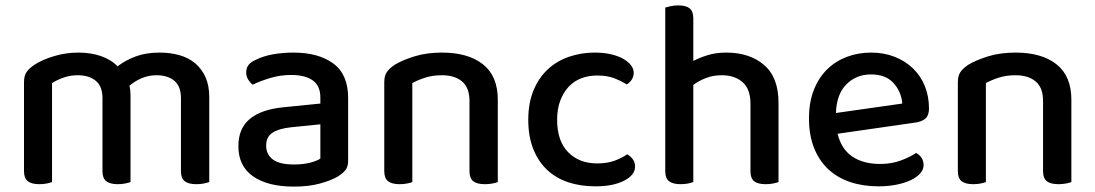

<svg xmlns="http://www.w3.org/2000/svg" viewBox="-20 -677 4062 712"><path d="M651 -313Q651 -357 626.5 -377.5Q602 -398 560 -398Q532 -398 506.5 -387.5Q481 -377 460 -359Q462 -351 463 -342Q464 -333 464 -324V-2Q457 1 444 3.5Q431 6 417 6Q388 6 374 -5Q360 -16 360 -42V-313Q360 -357 335 -377.5Q310 -398 268 -398Q240 -398 215 -389Q190 -380 173 -369V-2Q166 1 153.5 3.5Q141 6 126 6Q97 6 83 -5Q69 -16 69 -42V-372Q69 -395 78 -409Q87 -423 108 -437Q137 -456 181 -469Q225 -482 270 -482Q317 -482 354.5 -469Q392 -456 416 -431Q444 -453 482.5 -467.5Q521 -482 572 -482Q611 -482 645 -472.5Q679 -463 703.5 -442.5Q728 -422 742 -391Q756 -360 756 -317V-2Q748 1 735.5 3.5Q723 6 708 6Q679 6 665 -5Q651 -16 651 -42V-313Z M1070 -67Q1105 -67 1131 -74Q1157 -81 1168 -89V-216L1059 -205Q1013 -200 990 -184.5Q967 -169 967 -137Q967 -104 992 -85.5Q1017 -67 1070 -67ZM1068 -482Q1161 -482 1216 -441.5Q1271 -401 1271 -314V-81Q1271 -58 1260.5 -45.5Q1250 -33 1232 -22Q1206 -7 1165 4Q1124 15 1070 15Q973 15 918.5 -23Q864 -61 864 -135Q864 -201 906.5 -236Q949 -271 1029 -279L1168 -293V-315Q1168 -359 1139.5 -379Q1111 -399 1060 -399Q1020 -399 983 -388Q946 -377 917 -363Q907 -371 900 -382.5Q893 -394 893 -408Q893 -425 901.5 -436Q910 -447 928 -455Q956 -469 992 -475.5Q1028 -482 1068 -482Z M1721 -303Q1721 -352 1693.5 -375Q1666 -398 1619 -398Q1584 -398 1556.5 -389Q1529 -380 1509 -369V-2Q1502 1 1489.5 3.5Q1477 6 1462 6Q1433 6 1419 -5Q1405 -16 1405 -42V-372Q1405 -395 1414 -409Q1423 -423 1444 -437Q1472 -454 1517 -468Q1562 -482 1619 -482Q1716 -482 1771 -438.5Q1826 -395 1826 -307V-2Q1819 1 1806 3.5Q1793 6 1778 6Q1749 6 1735 -5Q1721 -16 1721 -42V-303Z M2194 -397Q2162 -397 2135 -386.5Q2108 -376 2088.5 -355Q2069 -334 2057.5 -303.5Q2046 -273 2046 -233Q2046 -154 2087 -112.5Q2128 -71 2194 -71Q2232 -71 2259 -81Q2286 -91 2306 -105Q2319 -97 2327 -86Q2335 -75 2335 -59Q2335 -28 2294.5 -7Q2254 14 2188 14Q2133 14 2087.5 -1Q2042 -16 2009 -47Q1976 -78 1957.5 -124.5Q1939 -171 1939 -233Q1939 -295 1958.5 -342Q1978 -389 2011.5 -420Q2045 -451 2090 -466.5Q2135 -482 2185 -482Q2218 -482 2244.5 -476Q2271 -470 2290 -459.5Q2309 -449 2319.5 -435.5Q2330 -422 2330 -407Q2330 -393 2322.5 -381.5Q2315 -370 2304 -364Q2283 -377 2257.5 -387Q2232 -397 2194 -397Z M2763 -292Q2763 -347 2733.5 -372.5Q2704 -398 2656 -398Q2624 -398 2597.5 -387.5Q2571 -377 2551 -362V-2Q2544 1 2531.5 3.5Q2519 6 2504 6Q2475 6 2461 -5Q2447 -16 2447 -42V-649Q2454 -651 2467 -654Q2480 -657 2495 -657Q2524 -657 2537.5 -646Q2551 -635 2551 -609V-451Q2574 -463 2604.5 -472.5Q2635 -482 2673 -482Q2760 -482 2813.5 -436Q2867 -390 2867 -296V-2Q2860 1 2847 3.5Q2834 6 2820 6Q2790 6 2776.5 -5Q2763 -16 2763 -42V-292Z M3086 -181Q3100 -124 3140.5 -96.5Q3181 -69 3244 -69Q3286 -69 3321 -82Q3356 -95 3377 -110Q3405 -94 3405 -65Q3405 -48 3392 -33.5Q3379 -19 3356.5 -8.5Q3334 2 3303.5 8Q3273 14 3238 14Q3180 14 3132.5 -2Q3085 -18 3051 -50Q3017 -82 2998.5 -129Q2980 -176 2980 -238Q2980 -298 2998 -343.5Q3016 -389 3047 -419.5Q3078 -450 3120 -466Q3162 -482 3210 -482Q3258 -482 3297.5 -466.5Q3337 -451 3365.5 -423.5Q3394 -396 3409.5 -358Q3425 -320 3425 -275Q3425 -250 3413 -238.5Q3401 -227 3378 -223ZM3210 -401Q3155 -401 3118.5 -364Q3082 -327 3080 -258L3326 -293Q3322 -338 3293 -369.5Q3264 -401 3210 -401Z M3848 -303Q3848 -352 3820.5 -375Q3793 -398 3746 -398Q3711 -398 3683.5 -389Q3656 -380 3636 -369V-2Q3629 1 3616.5 3.5Q3604 6 3589 6Q3560 6 3546 -5Q3532 -16 3532 -42V-372Q3532 -395 3541 -409Q3550 -423 3571 -437Q3599 -454 3644 -468Q3689 -482 3746 -482Q3843 -482 3898 -438.5Q3953 -395 3953 -307V-2Q3946 1 3933 3.5Q3920 6 3905 6Q3876 6 3862 -5Q3848 -16 3848 -42V-303Z"/></svg>

Font: Baloo Paaji 2 Medium
Style: Regular
Weight: 500
Designer: Shuchita Grover, Noopur Datye and Ek Type
Foundry: Ek Type
Version: Version 1.640;hotconv 1.0.111;makeotfexe 2.5.65597; ttfautoh